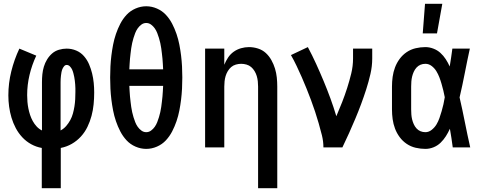

<svg xmlns="http://www.w3.org/2000/svg" viewBox="-20 -776 2540 1011"><path d="M200 215V3Q171 -2 144.5 -16.5Q118 -31 97.5 -53Q77 -75 63 -101.5Q49 -128 40.5 -156.5Q32 -185 28 -214.5Q24 -244 24 -274Q24 -338 39.5 -400.5Q55 -463 82 -520L171 -483Q148 -434 135.5 -381.5Q123 -329 123 -275Q123 -257 124.5 -239.5Q126 -222 129.5 -204.5Q133 -187 138.5 -170.5Q144 -154 152.5 -138.5Q161 -123 173 -110Q185 -97 201 -89V-343Q201 -364 203 -384.5Q205 -405 211 -425Q217 -445 228 -463Q239 -481 254.5 -494.5Q270 -508 290.5 -514Q311 -520 331 -520Q357 -520 381 -510Q405 -500 422 -480.5Q439 -461 449 -437.5Q459 -414 465 -389.5Q471 -365 473.5 -339.5Q476 -314 476 -289Q476 -258 473 -227Q470 -196 462 -166Q454 -136 440.5 -108Q427 -80 406 -57Q385 -34 358 -18.5Q331 -3 300 3V215ZM299 -89Q316 -98 328.5 -112.5Q341 -127 350 -143.5Q359 -160 364 -178.5Q369 -197 372 -215.5Q375 -234 376 -253Q377 -272 377 -291Q377 -301 377 -311Q377 -321 376 -331Q375 -341 374 -351Q373 -361 371 -370.5Q369 -380 366.5 -390Q364 -400 360 -409Q356 -418 348.5 -426Q341 -434 331 -434Q323 -434 317 -426.5Q311 -419 308 -411Q305 -403 303.5 -394.5Q302 -386 301 -377.5Q300 -369 299.5 -360.5Q299 -352 299 -343Z M750 8Q721 8 693.5 -4Q666 -16 646.5 -37Q627 -58 613.5 -84Q600 -110 590.5 -138Q581 -166 575.5 -194.5Q570 -223 566.5 -251.5Q563 -280 561.5 -309Q560 -338 560 -368Q560 -397 561.5 -426Q563 -455 566.5 -483.5Q570 -512 575.5 -540.5Q581 -569 590.5 -597Q600 -625 613.5 -651Q627 -677 646.5 -698Q666 -719 693.5 -731Q721 -743 750 -743Q779 -743 806.5 -731Q834 -719 853.5 -698Q873 -677 886.5 -651Q900 -625 909.5 -597Q919 -569 924.5 -540.5Q930 -512 933.5 -483.5Q937 -455 938.5 -426Q940 -397 940 -368Q940 -338 938.5 -309Q937 -280 933.5 -251.5Q930 -223 924.5 -194.5Q919 -166 909.5 -138Q900 -110 886.5 -84Q873 -58 853.5 -37Q834 -16 806.5 -4Q779 8 750 8ZM839 -411Q838 -425 837.5 -439Q837 -453 835.5 -467Q834 -481 832.5 -494.5Q831 -508 829 -522Q827 -536 824 -549.5Q821 -563 817 -576Q813 -589 808 -602Q803 -615 795 -626.5Q787 -638 775.5 -646.5Q764 -655 750 -655Q736 -655 724.5 -646.5Q713 -638 705 -626.5Q697 -615 692 -602Q687 -589 683 -576Q679 -563 676 -549.5Q673 -536 671 -522Q669 -508 667.5 -494.5Q666 -481 664.5 -467Q663 -453 662.5 -439Q662 -425 661 -411ZM750 -80Q764 -80 775.5 -88.5Q787 -97 795 -108.5Q803 -120 808 -133Q813 -146 817 -159Q821 -172 824 -185.5Q827 -199 829 -213Q831 -227 832.5 -240.5Q834 -254 835.5 -268Q837 -282 837.5 -296Q838 -310 839 -324H661Q662 -310 662.5 -296Q663 -282 664.5 -268Q666 -254 667.5 -240.5Q669 -227 671 -213Q673 -199 676 -185.5Q679 -172 683 -159Q687 -146 692 -133Q697 -120 705 -108.5Q713 -97 724.5 -88.5Q736 -80 750 -80Z M1339 215V-320Q1339 -334 1337.5 -348Q1336 -362 1332 -375.5Q1328 -389 1320.5 -401.5Q1313 -414 1302.5 -423Q1292 -432 1278 -436Q1264 -440 1250 -440Q1236 -440 1222 -436Q1208 -432 1197.5 -423Q1187 -414 1179.5 -401.5Q1172 -389 1168 -375.5Q1164 -362 1162.5 -348Q1161 -334 1161 -320V0H1060V-520H1161V-435Q1169 -455 1181 -473Q1193 -491 1210.5 -503.5Q1228 -516 1249 -522Q1270 -528 1291 -528Q1315 -528 1338.5 -520.5Q1362 -513 1379.5 -497Q1397 -481 1409 -459.5Q1421 -438 1428 -415Q1435 -392 1437.5 -368Q1440 -344 1440 -320V215Z M1683 0Q1683 -32 1675 -64Q1667 -96 1658 -127Q1649 -158 1639 -188.5Q1629 -219 1617.5 -249.5Q1606 -280 1594 -310Q1582 -340 1569 -369.5Q1556 -399 1542 -428.5Q1528 -458 1512 -486L1601 -528Q1624 -485 1644.5 -440Q1665 -395 1684 -349.5Q1703 -304 1720 -257.5Q1737 -211 1751 -164Q1767 -201 1781.5 -238Q1796 -275 1808 -312.5Q1820 -350 1829.5 -389Q1839 -428 1839 -468V-520H1940V-468Q1940 -427 1930.5 -386Q1921 -345 1908.5 -306Q1896 -267 1881.5 -228Q1867 -189 1851 -151Q1835 -113 1818 -75Q1801 -37 1783 0Z M2220 8Q2194 8 2168.5 2Q2143 -4 2121.5 -18.5Q2100 -33 2084.5 -54Q2069 -75 2060 -99Q2051 -123 2047.5 -148.5Q2044 -174 2044 -200V-320Q2044 -346 2047.5 -371.5Q2051 -397 2060 -421Q2069 -445 2084.5 -466Q2100 -487 2121.5 -501.5Q2143 -516 2168.5 -522Q2194 -528 2220 -528Q2241 -528 2262 -520Q2283 -512 2299 -497.5Q2315 -483 2327 -464.5Q2339 -446 2348 -426Q2352 -450 2355.5 -473.5Q2359 -497 2362 -520H2454Q2440 -456 2427.5 -391.5Q2415 -327 2400 -263Q2415 -198 2428 -132Q2441 -66 2456 0H2364Q2361 -25 2357 -49.5Q2353 -74 2349 -98Q2340 -78 2328 -59Q2316 -40 2300 -24.5Q2284 -9 2263 -0.5Q2242 8 2220 8ZM2220 -80Q2238 -80 2253.5 -92.5Q2269 -105 2278.5 -121Q2288 -137 2294 -154.5Q2300 -172 2305.5 -190.5Q2311 -209 2315 -227Q2319 -245 2322 -264Q2319 -281 2314.5 -299Q2310 -317 2305 -334.5Q2300 -352 2293.5 -369Q2287 -386 2277.5 -401.5Q2268 -417 2253 -428.5Q2238 -440 2220 -440Q2206 -440 2194 -435Q2182 -430 2173 -420Q2164 -410 2158.5 -397.5Q2153 -385 2150 -372.5Q2147 -360 2146 -346.5Q2145 -333 2145 -320V-200Q2145 -187 2146 -173.5Q2147 -160 2150 -147.5Q2153 -135 2158.5 -122.5Q2164 -110 2173 -100Q2182 -90 2194 -85Q2206 -80 2220 -80ZM2206 -600 2218 -756H2309L2281 -600Z"/></svg>

Font: Iosevka Curly Semibold
Style: Regular
Weight: 600
Monospace: yes
Designer: Belleve Invis
Foundry: Belleve Invis
Version: Version 22.1.2; ttfautohint (v1.8.4)